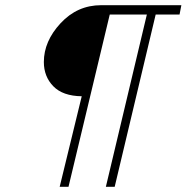

<svg xmlns="http://www.w3.org/2000/svg" viewBox="-20 -720 719 740"><path d="M149 -481Q149 -561 213.5 -630.5Q278 -700 370 -700H679L672 -664H580L422 0H388L546 -664H403L244 0H210L295 -349Q222 -350 185.5 -387.5Q149 -425 149 -481Z"/></svg>

Font: TitilliumWebThinItalic
Style: Thin Italic
Weight: 200
Italic angle: -13°
Version: Version 1.001;PS 57.000;hotconv 1.0.70;makeotf.lib2.5.55311